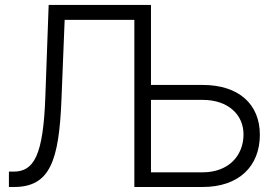

<svg xmlns="http://www.w3.org/2000/svg" viewBox="-20 -747 1114 767"><path d="M15.6 0H35.9C180 0 215.6 -105.1 225.5 -348L238.3 -667.6H516.7V0H789.4C935.4 0 1018.1 -83.8 1018.1 -208.8C1018.1 -329.9 934.7 -407.7 789.4 -407.7H583.1V-727.3H174.4L161.2 -362.6C153.1 -126.4 115.8 -61.4 34.1 -61.4H15.6ZM583.1 -348H789.4C892 -348 952.8 -288.4 952.8 -210.2C952.8 -125.7 893.5 -58.6 789.4 -58.6H583.1Z"/></svg>

Font: Karasuma Gothic
Style: Light
Weight: 300
Designer: Rasmus Andersson / Ryoko Nishizuka
Foundry: rsms
Version: Version 1.00